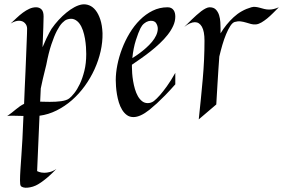

<svg xmlns="http://www.w3.org/2000/svg" viewBox="-20 -537 1326 899"><path d="M244.1 253.9Q226.1 272.5 211.2 285.9Q196.3 299.3 185.1 307.6Q172.4 317.4 161.1 324.2Q147.9 332.5 134.3 336.7Q120.6 340.8 108.9 341.8Q97.2 342.8 88.6 340.3Q80.1 337.9 77.1 333Q73.7 328.6 73.7 307.9Q73.7 287.1 75.7 256.6Q77.6 226.1 80.3 189Q83 151.9 85 113.8L89.8 5.9Q77.1 5.9 65.4 5.4Q53.7 4.9 43 4.9Q32.2 4.9 24.7 5.1Q17.1 5.4 13.2 6.8Q36.6 -9.8 54.9 -25.4Q73.2 -41 92.8 -50.8Q94.2 -87.9 95.9 -127Q97.7 -166 99.4 -203.4Q101.1 -240.7 102.3 -274.7Q103.5 -308.6 104.7 -335.2Q106 -361.8 106.4 -379.6Q106.9 -397.5 106.9 -402.8Q106.9 -418 96.4 -429Q85.9 -439.9 68.8 -439.9Q60.5 -439.9 50.8 -436.8Q41 -433.6 29.8 -426.8Q43.5 -439.5 57.9 -453.1Q72.3 -466.8 87.2 -477.8Q102.1 -488.8 117.4 -495.8Q132.8 -502.9 148.9 -502.9Q164.1 -502.9 174.1 -493.2Q184.1 -483.4 184.1 -460Q184.1 -447.8 182.9 -409.4Q181.6 -371.1 179.2 -315.9Q189 -339.8 197 -356.2Q205.1 -372.6 210.4 -382.8Q216.8 -395 221.2 -401.9Q236.3 -423.8 254.4 -443.4Q272.5 -462.9 291 -478Q309.6 -493.2 328.1 -503.2Q346.7 -513.2 363.8 -516.1Q381.3 -518.6 397.9 -512Q414.6 -505.4 427.7 -488.8Q440.9 -472.2 449.7 -445.6Q458.5 -418.9 460 -381.8Q460.9 -340.3 451.2 -297.1Q441.4 -253.9 422.6 -212.6Q403.8 -171.4 377 -134.3Q350.1 -97.2 316.9 -68.1Q283.7 -39.1 245.1 -19.8Q206.5 -0.5 165 4.9L153.8 264.2Q157.7 266.1 163.1 268.1Q167.5 269.5 173.6 270.8Q179.7 272 188 272Q199.2 272 213.9 268.3Q228.5 264.6 244.1 253.9ZM212.9 -60.1Q227.1 -60.1 240.7 -60.8Q254.4 -61.5 266.4 -63.2Q278.3 -64.9 288.1 -68.1Q297.9 -71.3 304.2 -76.2Q314 -83.5 327.6 -100.6Q341.3 -117.7 353.8 -143.8Q366.2 -169.9 375 -205.1Q383.8 -240.2 383.8 -284.2Q383.8 -297.9 382.6 -316.9Q381.3 -335.9 377.9 -356Q374.5 -376 368.2 -394.8Q361.8 -413.6 351.8 -427Q341.8 -440.4 327.6 -446.3Q313.5 -452.1 293.9 -445.8Q283.7 -442.4 271.5 -429.9Q259.3 -417.5 246.3 -392.6Q233.4 -367.7 220.5 -328.9Q207.5 -290 196.8 -233.9Q193.4 -219.7 189 -202.1Q185.1 -187 180.4 -166.7Q175.8 -146.5 170.9 -123L168 -61Q179.2 -61 190.4 -60.5Q201.7 -60.1 212.9 -60.1Z M800.8 -142.1Q774.9 -112.8 753.2 -90.6Q731.4 -68.4 714.8 -53.2Q695.3 -35.6 679.7 -22.9Q636.7 11.2 605 11.2Q586.9 11.2 574 1.7Q561 -7.8 551.8 -22.9Q542.5 -38.1 536.6 -57.1Q530.8 -76.2 527.6 -95.5Q524.4 -114.7 523.2 -132.3Q522 -149.9 522 -162.1Q522 -194.8 529.5 -232.9Q537.1 -271 551.5 -308.8Q565.9 -346.7 586.9 -381.6Q607.9 -416.5 635 -443.6Q662.1 -470.7 694.6 -486.8Q727.1 -502.9 764.6 -502.9Q774.9 -502.9 781.7 -499.3Q788.6 -495.6 793 -489.3Q797.4 -482.9 799.1 -475.1Q800.8 -467.3 800.8 -459Q800.8 -437.5 791 -416Q781.2 -394.5 764.9 -373.8Q748.5 -353 727.5 -333.3Q706.5 -313.5 683.8 -295.7Q661.1 -277.8 638.7 -262.2Q616.2 -246.6 597.7 -233.9V-223.1Q597.7 -210.9 598.9 -193.6Q600.1 -176.3 603.3 -157.5Q606.4 -138.7 611.8 -120.1Q617.2 -101.6 625.5 -86.9Q633.8 -72.3 645.3 -63.2Q656.7 -54.2 671.9 -54.2Q678.7 -54.2 686 -56.4Q693.4 -58.6 700.7 -64Q713.4 -74.2 729.5 -92.3Q743.2 -107.9 761.2 -132.8Q779.3 -157.7 800.8 -195.8ZM710 -430.2Q704.1 -437 694.8 -439Q685.5 -440.9 675 -438Q664.6 -435.1 654.5 -426.8Q644.5 -418.5 637.7 -404.8Q627.9 -385.3 616.2 -348.9Q604.5 -312.5 599.6 -265.1Q615.2 -274.4 631.8 -286.6Q648.4 -298.8 663.8 -312.5Q679.2 -326.2 691.7 -341.1Q704.1 -356 711.2 -371.3Q718.3 -386.7 718.8 -401.6Q719.2 -416.5 710 -430.2Z M1006.8 -271Q1004.4 -243.2 1002.4 -208.5Q1000.5 -178.7 998 -137.9Q995.6 -97.2 992.7 -47.9L910.6 22Q921.4 -77.6 929.4 -168Q937.5 -258.3 937.5 -346.2Q937.5 -390.6 925.3 -411.9Q913.1 -433.1 892.6 -433.1Q871.1 -433.1 842.8 -411.1Q849.1 -417 858.2 -426Q867.2 -435.1 877.7 -445.3Q888.2 -455.6 899.7 -465.8Q911.1 -476.1 922.1 -484.4Q933.1 -492.7 943.4 -497.8Q953.6 -502.9 961.4 -502.9Q980.5 -502.9 990.7 -492.2Q1001 -481.4 1005.9 -465.8Q1010.7 -450.2 1011.7 -433.1Q1012.7 -416 1012.7 -403.8V-380.9Q1038.6 -423.8 1074 -456.5Q1109.4 -489.3 1156.7 -502.9Q1167 -505.9 1176.8 -504.6Q1186.5 -503.4 1196.3 -500.7Q1206.1 -498 1217 -495.1Q1228 -492.2 1240.7 -492.2Q1250.5 -492.2 1261.2 -494.6Q1272 -497.1 1285.6 -502.9Q1271.5 -488.8 1257.8 -475.1Q1244.1 -461.4 1230.7 -450.4Q1217.3 -439.5 1204.3 -431.9Q1191.4 -424.3 1179.7 -422.9Q1167 -421.4 1155.5 -424.6Q1144 -427.7 1132.1 -431.4Q1120.1 -435.1 1106.9 -436.8Q1093.8 -438.5 1078.6 -434.1Q1068.4 -430.7 1058.3 -415.3Q1048.3 -399.9 1038.8 -377.2Q1029.3 -354.5 1021.2 -326.9Q1013.2 -299.3 1006.8 -272Z"/></svg>

Font: Quintessential
Style: Regular
Weight: 400
Designer: Astigmatic (AOETI)
Foundry: Astigmatic (AOETI)
Version: Version 1.000